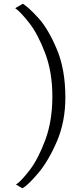

<svg xmlns="http://www.w3.org/2000/svg" viewBox="-20 -869 426 1034"><path d="M262 -349Q262 -480 223.5 -582Q185 -684 138.5 -744Q92 -804 62 -825L103 -849Q136 -828 188 -770.5Q240 -713 286 -604Q332 -495 332 -344Q332 -213 286 -106.5Q240 0 184.5 65Q129 130 101 145L66 125Q93 108 139.5 47.5Q186 -13 224 -115.5Q262 -218 262 -349Z"/></svg>

Font: Martel Light
Style: Regular
Weight: 300
Designer: Dan Reynolds
Foundry: Dan Reynolds
Version: Version 1.001; ttfautohint (v1.1) -l 5 -r 5 -G 72 -x 0 -D la